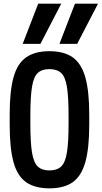

<svg xmlns="http://www.w3.org/2000/svg" viewBox="-20 -1020 556 1050"><path d="M402 -780H305L390 -1000H516ZM201 -780H104L189 -1000H315ZM250 10Q171 10 123 -23.5Q75 -57 54 -133Q33 -209 33 -335V-395Q33 -522 54 -597.5Q75 -673 123 -706.5Q171 -740 250 -740Q330 -740 377.5 -706.5Q425 -673 446.5 -597.5Q468 -522 468 -395V-335Q468 -209 446.5 -133Q425 -57 377.5 -23.5Q330 10 250 10ZM250 -88Q292 -88 314.5 -109.5Q337 -131 346 -186Q355 -241 355 -343V-388Q355 -490 346 -545Q337 -600 314.5 -621Q292 -642 250 -642Q209 -642 186.5 -621Q164 -600 155 -545Q146 -490 146 -388V-343Q146 -241 155 -186Q164 -131 186.5 -109.5Q209 -88 250 -88Z"/></svg>

Font: M PLUS 1 Code Medium
Style: Regular
Weight: 500
Designer: Coji Morishita
Foundry: UNDERFOREST DESIGN
Version: Version 1.002